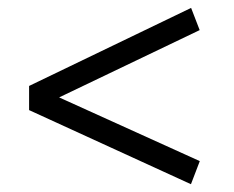

<svg xmlns="http://www.w3.org/2000/svg" viewBox="-20 -603 602 493"><path d="M470.3 -130 54.7 -320.3V-382.3L470.7 -582.7L492.7 -525.7L113.3 -344V-361.3L493 -189.3Z"/></svg>

Font: Bitter Thin
Style: Regular
Weight: 100
Designer: Sol Matas, and Bitter project Authors
Foundry: Sol Matas
Version: Version 2.002